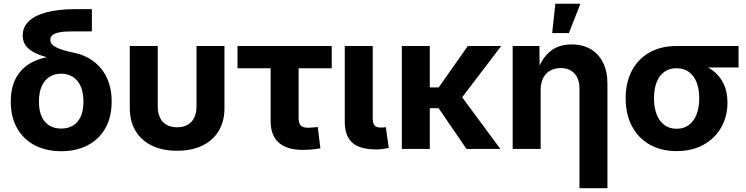

<svg xmlns="http://www.w3.org/2000/svg" viewBox="-20 -775 3882 999"><path d="M298.3 11.7Q220.2 11.7 161.1 -19Q102.1 -49.8 69.1 -107.7Q36.1 -165.5 36.1 -246.1Q36.1 -327.1 69.1 -379.6Q102.1 -432.1 161.1 -458Q220.2 -483.9 298.3 -483.9V-460.4Q254.4 -468.8 217.8 -479Q181.2 -489.3 154.3 -503.9Q127.4 -518.6 112.8 -539.6Q98.1 -560.5 98.1 -590.3Q98.1 -632.3 128.2 -662.8Q158.2 -693.4 219.7 -710.4Q281.2 -727.5 374.5 -727.5H458V-611.8H357.9Q314 -611.8 288.6 -606.7Q263.2 -601.6 252.4 -591.8Q241.7 -582 241.7 -567.9Q241.7 -554.2 251 -544.2Q260.3 -534.2 277.6 -526.1Q294.9 -518.1 320.1 -511.2Q345.2 -504.4 377.9 -497.6Q412.6 -489.3 445.3 -470.2Q478 -451.2 504.2 -420.4Q530.3 -389.6 545.7 -346.4Q561 -303.2 561 -247.1Q561 -165.5 528.1 -107.7Q495.1 -49.8 436 -19Q377 11.7 298.3 11.7ZM298.3 -106Q333.5 -106 359.4 -121.3Q385.3 -136.7 399.7 -167.7Q414.1 -198.7 414.1 -246.1Q414.1 -293.9 399.7 -326.2Q385.3 -358.4 359.1 -375Q333 -391.6 298.3 -391.6Q264.2 -391.6 237.8 -375.2Q211.4 -358.9 197 -326.4Q182.6 -293.9 182.6 -246.1Q182.6 -198.7 197 -167.7Q211.4 -136.7 237.5 -121.3Q263.7 -106 298.3 -106Z M901.4 9.3Q825.2 9.3 770 -17.6Q714.8 -44.4 685.1 -94.2Q655.3 -144 655.3 -212.4V-535.6H800.8V-221.7Q800.8 -187 812.5 -162.6Q824.2 -138.2 846.9 -125.5Q869.6 -112.8 901.4 -112.8Q933.6 -112.8 956.1 -125.5Q978.5 -138.2 990.5 -162.6Q1002.4 -187 1002.4 -221.7V-535.6H1147.9V-212.4Q1147.9 -144 1118.2 -94.2Q1088.4 -44.4 1033.2 -17.6Q978 9.3 901.4 9.3Z M1556.2 4.9Q1473.1 4.9 1430.7 -32.7Q1388.2 -70.3 1388.2 -143.6V-419.9H1215.8V-535.6H1706.1V-419.9H1533.7V-159.7Q1533.7 -133.3 1545.2 -121.8Q1556.6 -110.4 1583.5 -110.4Q1594.2 -110.4 1608.9 -111.8Q1623.5 -113.3 1633.3 -114.3L1647 -3.4Q1624 1 1601.1 2.9Q1578.1 4.9 1556.2 4.9Z M1937.5 2.4Q1852.5 2.4 1813.2 -32.5Q1773.9 -67.4 1773.9 -141.1V-535.6H1919.4V-159.2Q1919.4 -133.3 1928.7 -122.3Q1938 -111.3 1960.9 -111.3Q1970.2 -111.3 1976.6 -111.8Q1982.9 -112.3 1987.3 -113.8L2002.9 -5.4Q1991.7 -2.9 1974.9 -0.2Q1958 2.4 1937.5 2.4Z M2216.3 -535.6V0H2070.8V-535.6ZM2587.9 -535.6 2341.3 -211.9H2182.6L2179.2 -320.3H2262.7L2414.1 -535.6ZM2407.2 0 2258.3 -217.8 2368.7 -290.5 2583.5 0Z M2793 -306.2V0H2647.5V-535.6H2786.6L2788.1 -400.4H2774.4Q2796.9 -468.8 2841.1 -506.3Q2885.3 -543.9 2955.1 -543.9Q3011.2 -543.9 3053 -519.5Q3094.7 -495.1 3117.7 -449.2Q3140.6 -403.3 3140.6 -339.4V204.1H2995.1V-313.5Q2995.1 -364.3 2969.2 -392.6Q2943.4 -420.9 2897.5 -420.9Q2866.7 -420.9 2843.3 -408Q2819.8 -395 2806.4 -369.4Q2793 -343.8 2793 -306.2ZM2853 -603 2869.6 -755.4H3000L2939.9 -603Z M3500.5 11.2Q3419.9 11.2 3360.1 -22.9Q3300.3 -57.1 3267.8 -118.9Q3235.4 -180.7 3235.4 -263.2Q3235.4 -345.7 3267.6 -407Q3299.8 -468.3 3359.4 -502Q3418.9 -535.6 3499.5 -535.6H3822.8V-423.8H3592.3L3499.5 -419.9Q3461.9 -419.9 3435.8 -400.6Q3409.7 -381.3 3396.2 -346.4Q3382.8 -311.5 3382.8 -263.2Q3382.8 -215.8 3396.5 -180.2Q3410.2 -144.5 3436.5 -124.8Q3462.9 -105 3500.5 -105Q3538.1 -105 3564.5 -124.8Q3590.8 -144.5 3604.5 -180.2Q3618.2 -215.8 3618.2 -263.2Q3618.2 -311.5 3604.5 -346.4Q3590.8 -381.3 3564.5 -400.6Q3538.1 -419.9 3500.5 -419.9V-460.9Q3557.1 -460.9 3605.5 -447.8Q3653.8 -434.6 3689.5 -407.5Q3725.1 -380.4 3745.1 -339.1Q3765.1 -297.9 3765.1 -241.2Q3765.1 -169.9 3732.7 -112.5Q3700.2 -55.2 3640.9 -22Q3581.5 11.2 3500.5 11.2Z"/></svg>

Font: Inter 20pt
Style: Bold
Weight: 700
Version: Version 4.001;git-66647c0bb